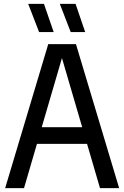

<svg xmlns="http://www.w3.org/2000/svg" viewBox="-20 -967 638 987"><path d="M494 0 427.5 -227.5H170L103.5 0H6.5L228 -740H370.5L592.5 0ZM194.5 -313H402.5L298.5 -668.5ZM181 -802 125 -947H206L256 -802ZM343.5 -802 287.5 -947H368.5L418 -802Z"/></svg>

Font: Encode Sans Condensed Medium
Style: Regular
Weight: 500
Width: 3
Designer: Multiple Designers
Foundry: Impallari Type
Version: Version 2.000